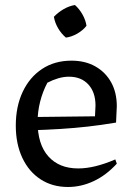

<svg xmlns="http://www.w3.org/2000/svg" viewBox="-20 -737 528 766"><path d="M251 9Q189 9 142 -21.5Q95 -52 69 -107.5Q43 -163 43 -236Q43 -312 70.5 -370.5Q98 -429 148 -462Q198 -495 265 -495Q320 -495 360.5 -472Q401 -449 423.5 -408.5Q446 -368 446 -313L443 -248Q384 -238 330.5 -232Q277 -226 221 -222.5Q165 -219 97 -217L98 -270L359 -273L361 -316Q361 -369 332.5 -400Q304 -431 255 -431Q234 -431 212 -424.5Q190 -418 169 -407Q150 -371 140 -331Q130 -291 130 -251Q130 -161 173 -113Q216 -65 292 -65Q357 -65 440 -101L446 -84Q404 -38 354 -14.5Q304 9 251 9ZM279 -717Q297 -701 309.5 -678.5Q322 -656 325 -634Q311 -616 288.5 -603Q266 -590 243 -587Q225 -602 212 -624Q199 -646 195 -670Q211 -687 233 -700Q255 -713 279 -717Z"/></svg>

Font: Piazzolla 24pt Medium
Style: Regular
Weight: 500
Designer: Juan Pablo del Peral
Foundry: Huerta Tipografica
Version: Version 2.005